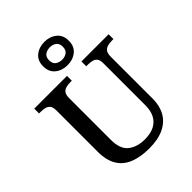

<svg xmlns="http://www.w3.org/2000/svg" viewBox="-272 -1119 1269 1269"><g transform="rotate(-45 362.5 -484.5)"><path d="M367 10Q288 10 230 -12.5Q172 -35 141 -85Q110 -135 110 -216V-603Q110 -632 99 -646Q88 -660 70 -664.5Q52 -669 31 -669H15V-714H321V-669H306Q285 -669 266.5 -664Q248 -659 237.5 -644.5Q227 -630 227 -599V-210Q227 -124 272 -88.5Q317 -53 389 -53Q443 -53 479 -72Q515 -91 532.5 -126Q550 -161 550 -208V-603Q550 -632 539.5 -646Q529 -660 511 -664.5Q493 -669 472 -669H456V-714H710V-669H694Q673 -669 655 -664Q637 -659 626 -644.5Q615 -630 615 -599V-206Q615 -140 587.5 -91.5Q560 -43 505 -16.5Q450 10 367 10ZM374 -761Q324 -761 289 -789Q254 -817 254 -870Q254 -923 289 -951Q324 -979 374 -979Q424 -979 459 -951Q494 -923 494 -870Q494 -817 459 -789Q424 -761 374 -761ZM374 -812Q400 -812 419 -825.5Q438 -839 438 -870Q438 -901 419 -914.5Q400 -928 374 -928Q348 -928 329 -914.5Q310 -901 310 -870Q310 -839 329 -825.5Q348 -812 374 -812Z"/></g></svg>

Font: Noto Serif Khmer Medium
Style: Regular
Weight: 500
Version: Version 2.003